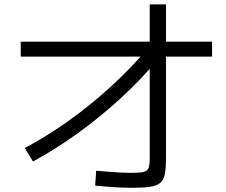

<svg xmlns="http://www.w3.org/2000/svg" viewBox="-20 -832 1040 883"><path d="M93.7 -151.4Q193.6 -203.7 293.5 -274.8Q393.3 -346 485.3 -429.5Q577.3 -513 651.9 -601L707.3 -559.6Q627.7 -465.3 533.7 -378.9Q439.7 -292.6 337.8 -219.3Q236 -146 131.7 -89.3ZM586.7 31.7Q563 31.7 534.8 30.5Q506.7 29.4 476.7 26.9Q446.7 24.4 417.7 21.7L422.3 -47Q449.3 -44.4 478.2 -42.2Q507 -40 533.7 -38.5Q560.3 -37 580 -37Q621 -37 639.6 -41Q658.3 -45 663.5 -60.4Q668.6 -75.7 668.6 -108.3V-811.7H743.4V-108.3Q743.4 -61.7 738.4 -33.7Q733.4 -5.7 717.5 8.3Q701.7 22.4 670.3 27Q639 31.7 586.7 31.7ZM75.3 -571.6V-640.4H955.3V-571.6Z"/></svg>

Font: M PLUS 2 Thin
Style: Regular
Weight: 100
Designer: Coji Morishita
Foundry: UNDERFOREST DESIGN
Version: Version 1.001